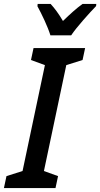

<svg xmlns="http://www.w3.org/2000/svg" viewBox="-55 -959 511 979"><path d="M202 -779H308C335 -820 402 -894 435 -928L436 -939H366C335 -917 302 -887 266 -852C245 -888 222 -919 203 -939H137L136 -927C157 -889 189 -822 202 -779ZM-35 0H228L241 -61L169 -87L283 -627L366 -653L379 -714H116L103 -653L174 -627L60 -87L-22 -61Z"/></svg>

Font: Noto Sans Display SemiCondensed Medium
Style: Italic
Weight: 500
Width: 4
Italic angle: -12°
Designer: Monotype Design Team
Foundry: Monotype Imaging Inc.
Version: Version 1.900